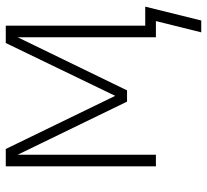

<svg xmlns="http://www.w3.org/2000/svg" viewBox="-46 -514 717 665"><g transform="rotate(-90 312.5 -181.5)"><path d="M533 157 572 0H516V-479L332 -100H293L109 -479V0H69V-520H129L313 -141L496 -520H556V-37H622L574 157Z"/></g></svg>

Font: Zed Sans Extralight
Style: Regular
Weight: 200
Designer: Belleve Invis
Foundry: Belleve Invis
Version: Version 1.0.0; ttfautohint (v1.8.4)